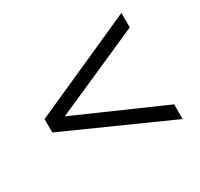

<svg xmlns="http://www.w3.org/2000/svg" viewBox="-114 -683 827 793"><g transform="rotate(-30 300.0 -287.0)"><path d="M547 -34V-104L131 -287L547 -471V-540L53 -319V-255Z"/></g></svg>

Font: Poppy and Pepper
Style: Regular
Weight: 400
Designer: Thy Ha
Foundry: Thy Ha
Version: Version 0.001;Glyphs 3.2 (3227)